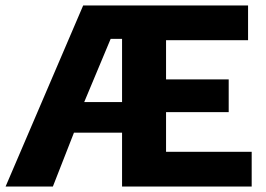

<svg xmlns="http://www.w3.org/2000/svg" viewBox="-24 -680 968 700"><path d="M581.4 -126.6H893.6V0H421V-196.2H245.6L168.8 0H-3.6L279.2 -660H880.4V-533.4H581.4V-390.6H809.8V-271.2H581.4ZM283 -307.8H421V-538.2H379.4Z"/></svg>

Font: Work Sans
Style: Regular
Weight: 400
Designer: Wei Huang
Foundry: Wei Huang
Version: Version 2.006; ttfautohint (v1.8.1.43-b0c9)